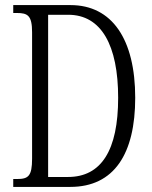

<svg xmlns="http://www.w3.org/2000/svg" viewBox="-20 -734 596 754"><path d="M32 0H256C429 0 511 -131 511 -350C511 -580 420 -714 257 -714H32V-683H46C89 -683 106 -673 106 -607V-111C106 -42 91 -31 47 -31H32ZM247 -39H169V-676H248C378 -676 444 -556 444 -350C444 -144 378 -39 247 -39Z"/></svg>

Font: Noto Serif Bengali ExtraCondensed Light
Style: Regular
Weight: 300
Width: 2
Designer: Juan Bruce, Universal Thirst, Indian Type Foundry and the Monotype Design Team.
Foundry: Monotype Imaging Inc.
Version: Version 2.003